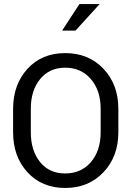

<svg xmlns="http://www.w3.org/2000/svg" viewBox="-20 -907 659 937"><path d="M471.2 -261.7V-376.5Q471.2 -465.8 423.3 -521.2Q375.5 -576.7 298.3 -576.7Q221.2 -576.7 175.8 -521Q130.4 -465.3 130.4 -376.5V-261.7Q130.4 -171.9 175.5 -116.2Q220.7 -60.5 298.3 -60.5Q376 -60.5 423.6 -116Q471.2 -171.4 471.2 -261.7ZM557.6 -375.5V-261.7Q557.6 -143.1 484.9 -66.4Q412.1 10.3 298.1 10.3Q184.1 10.3 114 -66.4Q43.9 -143.1 43.9 -261.7V-375.5Q43.9 -494.1 114 -571Q184.1 -647.9 298.1 -647.9Q412.1 -647.9 484.9 -571.3Q557.6 -494.6 557.6 -375.5ZM283.2 -757.8 367.7 -887.2H466.3L348.6 -757.8Z"/></svg>

Font: Yantramanav
Style: Regular
Weight: 400
Version: Version 1.001;PS 1.0;hotconv 1.0.72;makeotf.lib2.5.5900; ttf